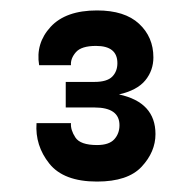

<svg xmlns="http://www.w3.org/2000/svg" viewBox="-20 -730 368 368"><path d="M208 -549Q278 -534 278 -473Q278 -439 251.5 -410.5Q225 -382 166 -382Q102 -382 74.5 -416.5Q47 -451 50 -494H116Q115 -481 124.5 -466.5Q134 -452 166 -452Q189 -452 199 -463Q209 -474 209 -490Q209 -524 161 -524H106V-573H161Q185 -573 195 -583Q205 -593 205 -609Q205 -642 164 -642Q136 -642 125.5 -630Q115 -618 116 -605H55Q48 -647 77 -678.5Q106 -710 166 -710Q219 -710 246.5 -684.5Q274 -659 274 -620Q274 -595 258.5 -576Q243 -557 208 -549Z"/></svg>

Font: Syne
Style: Bold
Weight: 700
Designer: Lucas Descroix
Foundry: Bonjour Monde
Version: Version 2.200